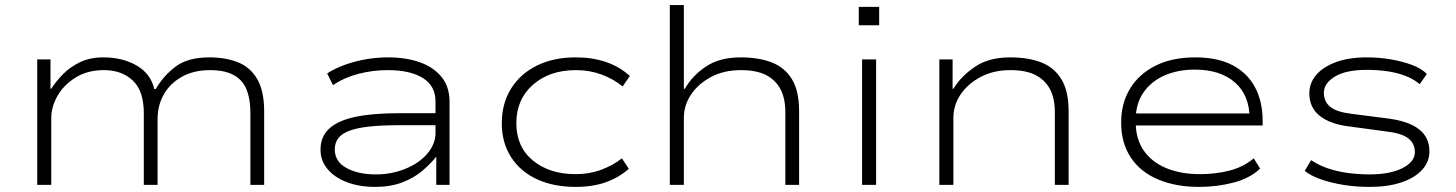

<svg xmlns="http://www.w3.org/2000/svg" viewBox="-20 -725 5711 753"><path d="M126 0V-492H178V-377H181Q199 -405 226 -433Q253 -461 292.5 -480.5Q332 -500 385 -500Q461 -500 516 -468Q571 -436 585 -376H591Q621 -428 669 -464Q717 -500 801 -500Q864 -500 912.5 -481Q961 -462 988.5 -415.5Q1016 -369 1016 -288V0H962V-281Q962 -371 923.5 -410.5Q885 -450 805 -450Q739 -450 692.5 -423.5Q646 -397 622 -354Q598 -311 598 -258V0H544V-281Q544 -369 500.5 -409.5Q457 -450 388 -450Q323 -450 276.5 -421Q230 -392 205.5 -349Q181 -306 181 -262V0Z M1451 8Q1389 8 1340.5 -10.5Q1292 -29 1264.5 -62Q1237 -95 1237 -138Q1237 -189 1271 -220.5Q1305 -252 1373 -266.5Q1441 -281 1544 -281H1703V-234H1547Q1476 -234 1427 -228.5Q1378 -223 1348.5 -211.5Q1319 -200 1306 -182Q1293 -164 1293 -139Q1293 -91 1339 -66Q1385 -41 1454 -41Q1516 -41 1570 -63Q1624 -85 1656 -122.5Q1688 -160 1688 -204V-327Q1688 -388 1638.5 -419Q1589 -450 1500 -450Q1442 -450 1386 -435.5Q1330 -421 1286 -391L1263 -437Q1294 -457 1333 -471Q1372 -485 1415 -492.5Q1458 -500 1502 -500Q1572 -500 1626 -481Q1680 -462 1711.5 -423.5Q1743 -385 1743 -326V0H1691V-111L1692 -112Q1671 -85 1638 -56.5Q1605 -28 1558.5 -10Q1512 8 1451 8Z M2237 8Q2151 8 2086 -22Q2021 -52 1984.5 -108.5Q1948 -165 1948 -242Q1948 -320 1985 -378.5Q2022 -437 2087 -468.5Q2152 -500 2238 -500Q2304 -500 2357.5 -481.5Q2411 -463 2450 -427L2422 -386Q2385 -416 2338.5 -433Q2292 -450 2239 -450Q2135 -450 2070 -392.5Q2005 -335 2005 -242Q2005 -149 2070 -95.5Q2135 -42 2238 -42Q2292 -42 2338.5 -59.5Q2385 -77 2419 -104L2446 -63Q2408 -29 2356.5 -10.5Q2305 8 2237 8Z M2607 0V-705H2662V-377H2666Q2695 -428 2748.5 -464Q2802 -500 2885 -500Q2955 -500 3006 -480.5Q3057 -461 3085.5 -415Q3114 -369 3114 -288V0H3060V-285Q3060 -340 3040.5 -376Q3021 -412 2983.5 -431Q2946 -450 2886 -450Q2819 -450 2768.5 -423Q2718 -396 2690 -354Q2662 -312 2662 -262V0Z M3348 -626V-698H3428V-626ZM3361 0V-492H3416V0Z M3664 0V-492H3716V-377H3719Q3751 -428 3805 -464Q3859 -500 3942 -500Q4012 -500 4063 -480.5Q4114 -461 4142.5 -414.5Q4171 -368 4171 -288V0H4117V-285Q4117 -340 4097.5 -376Q4078 -412 4040.5 -431Q4003 -450 3943 -450Q3876 -450 3825.5 -423Q3775 -396 3747 -354Q3719 -312 3719 -262V0Z M4682 8Q4592 8 4522.5 -21Q4453 -50 4415 -107Q4377 -164 4377 -245Q4377 -320 4412 -377.5Q4447 -435 4512 -467.5Q4577 -500 4667 -500Q4756 -500 4814.5 -469Q4873 -438 4902.5 -382Q4932 -326 4932 -250V-233H4411V-280H4909L4881 -258Q4881 -351 4823.5 -401.5Q4766 -452 4666 -452Q4600 -452 4548 -429.5Q4496 -407 4465 -363Q4434 -319 4434 -255V-247Q4434 -181 4465 -135.5Q4496 -90 4553 -66Q4610 -42 4687 -42Q4746 -42 4800.5 -55.5Q4855 -69 4897 -104L4922 -64Q4883 -26 4818 -9Q4753 8 4682 8Z M5352 8Q5297 8 5248 0Q5199 -8 5159.5 -22Q5120 -36 5097 -55L5122 -97Q5150 -78 5185.5 -65.5Q5221 -53 5263.5 -47Q5306 -41 5352 -41Q5431 -41 5480 -65.5Q5529 -90 5529 -129Q5529 -162 5503 -182.5Q5477 -203 5413 -210L5272 -229Q5197 -238 5156 -270.5Q5115 -303 5115 -359Q5115 -399 5141.5 -430.5Q5168 -462 5218.5 -481Q5269 -500 5341 -500Q5387 -500 5432.5 -492.5Q5478 -485 5516 -471Q5554 -457 5576 -435L5548 -395Q5523 -416 5489 -428.5Q5455 -441 5417.5 -446Q5380 -451 5341 -451Q5258 -451 5215 -424.5Q5172 -398 5172 -361Q5172 -327 5196.5 -306.5Q5221 -286 5278 -279L5418 -261Q5502 -251 5544 -219Q5586 -187 5586 -131Q5586 -90 5557 -58.5Q5528 -27 5475.5 -9.5Q5423 8 5352 8Z"/></svg>

Font: Nunito Sans 7pt Expanded ExtraLight
Style: Regular
Weight: 250
Width: 7
Designer: Vernon Adams
Foundry: Vernon Adams
Version: Version 3.101;gftools[0.9.27]